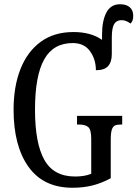

<svg xmlns="http://www.w3.org/2000/svg" viewBox="-20 -875 648 905"><path d="M44 -358Q44 -467 76.5 -549.5Q109 -632 172 -678Q235 -724 326 -724Q409 -724 461 -687V-712Q461 -777 481.5 -816Q502 -855 546 -855Q575 -855 591.5 -841Q608 -827 608 -800Q608 -775 595 -764Q574 -780 553 -780Q529 -780 518 -761.5Q507 -743 507 -697V-620Q507 -583 489.5 -563.5Q472 -544 432 -544Q432 -595 404.5 -633.5Q377 -672 323 -672Q231 -672 188 -594.5Q145 -517 145 -358Q145 -200 189 -121.5Q233 -43 334 -43Q380 -43 410 -56V-221Q410 -263 396.5 -275.5Q383 -288 352 -288H343V-329H556V-288H549Q532 -288 522 -283.5Q512 -279 507 -263.5Q502 -248 502 -217V-35Q460 -12 416.5 -1Q373 10 322 10Q185 10 114.5 -88.5Q44 -187 44 -358Z"/></svg>

Font: Noto Serif Cond
Style: Regular
Weight: 400
Width: 3
Designer: Monotype Design Team
Foundry: Monotype Imaging Inc.
Version: Version 1.001